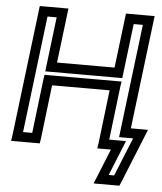

<svg xmlns="http://www.w3.org/2000/svg" viewBox="-59 -725 828 981"><g transform="rotate(5 355.5 -234.5)"><path d="M598 187 698 -60 711 -92H678H623L691 -649L694 -674H669H572H547L544 -649L513 -394H218L249 -649L252 -674H227H130H105L102 -649L23 0L19 25H44H141H166L170 0L203 -276H498L465 0L461 25H486H531L471 173L458 205H491H571H590L598 187ZM559 155H531L591 7L604 -25H571H518L551 -301L555 -326H530H185H160L156 -301L123 -25H76L149 -624H196L165 -369L162 -344H187H532H557L560 -369L591 -624H638L570 -67L567 -42H592H639L559 155Z"/></g></svg>

Font: Gamestation Display Outline
Style: Italic
Weight: 400
Designer: Jonas Hecksher
Foundry: Jonas Hecksher, Playtypeª, e-types AS
Version: Version 1.003